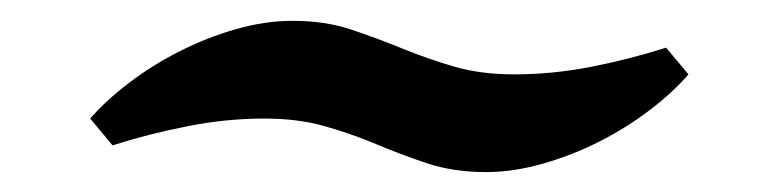

<svg xmlns="http://www.w3.org/2000/svg" viewBox="-20 -458 767 189"><path d="M68.8 -341.3Q84 -358.9 106.7 -376.2Q129.4 -393.6 156.2 -407.2Q183.1 -420.9 211.9 -429.2Q240.7 -437.5 268.1 -437.5Q299.8 -437.5 325.4 -429Q351.1 -420.4 377.4 -409.7Q401.4 -399.9 427.5 -392.3Q453.6 -384.8 486.3 -384.8Q523.9 -384.8 562.3 -392.3Q600.6 -399.9 635.7 -411.1L657.7 -384.8Q642.6 -367.2 619.9 -349.9Q597.2 -332.5 570.3 -318.8Q543.5 -305.2 514.4 -296.9Q485.4 -288.6 458.5 -288.6Q426.3 -288.6 399.9 -297.4Q373.5 -306.2 347.2 -317.4Q323.7 -327.1 298.1 -334.2Q272.5 -341.3 240.2 -341.3Q202.6 -341.3 164.3 -333.7Q126 -326.2 90.8 -314.9Z"/></svg>

Font: GravitasOne
Style: Regular
Weight: 400
Designer: Riccardo De Franceschi
Foundry: Sorkin Type Co.
Version: Version 1.001